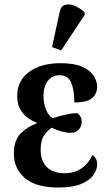

<svg xmlns="http://www.w3.org/2000/svg" viewBox="-20 -830 488 860"><path d="M241 10Q141 10 91.5 -32.5Q42 -75 42 -142Q42 -201 72.5 -232Q103 -263 144 -277V-281Q105 -295 81 -325Q57 -355 57 -399Q57 -469 110.5 -508Q164 -547 251 -547Q312 -547 348 -531Q384 -515 399.5 -491Q415 -467 415 -441Q415 -410 392.5 -390.5Q370 -371 313 -371Q313 -426 299 -459.5Q285 -493 248 -493Q213 -493 194 -467.5Q175 -442 175 -401Q175 -363 187.5 -335.5Q200 -308 217 -301Q245 -310 274 -316.5Q303 -323 327 -323Q334 -318 340 -308.5Q346 -299 346 -283Q346 -263 332 -249Q318 -235 296 -235Q278 -235 256.5 -241Q235 -247 211 -258Q195 -247 178.5 -224.5Q162 -202 162 -159Q162 -111 189 -82.5Q216 -54 270 -54Q311 -54 343 -74.5Q375 -95 394 -136Q403 -130 409 -119.5Q415 -109 415 -94Q415 -70 398.5 -46Q382 -22 343.5 -6Q305 10 241 10ZM254 -604 213 -619 247 -775Q252 -802 270.5 -808Q289 -814 313 -804.5Q337 -795 359 -775V-763Z"/></svg>

Font: Noto Serif Condensed SemiBold
Style: Regular
Weight: 600
Width: 3
Designer: Monotype Design Team
Foundry: Monotype Imaging Inc.
Version: Version 2.013